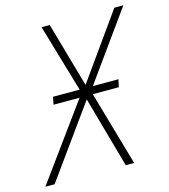

<svg xmlns="http://www.w3.org/2000/svg" viewBox="-165 -799 778 884"><g transform="rotate(-15 223.5 -357.0)"><path d="M-58 0H-14L230 -339L325 0H365L263 -355H387L395 -391H273L505 -714H462L242 -405L154 -714H115L210 -391H83L76 -355H200Z"/></g></svg>

Font: Noto Sans SemiCondensed ExtraLight
Style: Italic
Weight: 200
Width: 4
Italic angle: -12°
Designer: Monotype Design Team
Foundry: Monotype Imaging Inc.
Version: Version 2.013